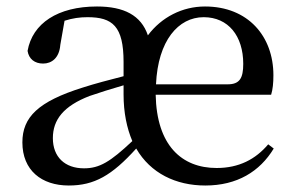

<svg xmlns="http://www.w3.org/2000/svg" viewBox="-20 -557 905 592"><path d="M613 15C711 15 781 -28 824 -99L807 -112C768 -66 717 -39 648 -39C540 -39 463 -109 460 -265H816C821 -281 823 -301 823 -325C823 -445 745 -537 612 -537C542 -537 478 -504 436 -448C415 -510 362 -537 279 -537C158 -537 80 -485 65 -400C69 -375 87 -361 113 -361C139 -361 163 -378 166 -419L179 -493C204 -501 226 -504 250 -504C327 -504 361 -476 361 -366V-322C318 -311 272 -299 235 -287C98 -244 49 -196 49 -118C49 -32 108 15 192 15C271 15 325 -16 400 -99C444 -23 522 15 613 15ZM461 -297C467 -432 530 -504 608 -504C684 -504 730 -446 730 -360C730 -316 719 -297 682 -297ZM388 -122C320 -58 287 -38 239 -38C180 -38 143 -73 143 -131C143 -188 176 -230 256 -261C285 -271 323 -283 361 -294V-266C361 -210 371 -162 388 -122Z"/></svg>

Font: Source Han Serif CN Medium
Style: Regular
Weight: 500
Designer: Ryoko NISHIZUKA 西塚涼子 (kana & ideographs); Frank Grießhammer (Latin, Greek & Cyrillic); Wenlong ZHANG 张文龙 (bopomofo); San
Foundry: Adobe
Version: Version 2.002;hotconv 1.1.0;makeotfexe 2.6.0